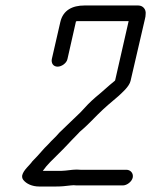

<svg xmlns="http://www.w3.org/2000/svg" viewBox="-20 -685 551 700"><path d="M226 -470 257 -607C258 -607 259 -607 260 -608H449L400 -393C400 -392 399 -391 398 -390C373 -370 355 -352 329 -331C308 -313 292 -296 274 -276C249 -251 221 -226 196 -201C181 -183 171 -176 155 -158C146 -149 139 -142 135 -137C127 -127 107 -106 98 -97C88 -82 66 -66 61 -46C60 -40 61 -34 65 -29C76 -15 97 -5 123 -5H179C189 -5 199 -5 210 -6L238 -9C245 -10 252 -10 259 -9H428C443 -9 461 -23 464 -38C467 -53 456 -66 441 -66H274C264 -67 254 -67 245 -66L218 -63C209 -62 200 -62 192 -62H136C152 -85 173 -104 193 -124C218 -148 234 -167 259 -192C267 -201 275 -209 284 -216C302 -232 319 -250 337 -268C359 -290 388 -315 411 -334C425 -347 451 -369 456 -390L508 -614C510 -621 511 -628 511 -634C513 -650 502 -665 484 -665H288C244 -665 210 -648 200 -605L169 -470C166 -455 174 -442 190 -442C205 -442 223 -455 226 -470Z"/></svg>

Font: Electronic
Style: It
Weight: 400
Version: Version 1.011